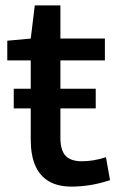

<svg xmlns="http://www.w3.org/2000/svg" viewBox="-20 -682 436 712"><path d="M204 -280V-171Q204 -125 223 -104.5Q242 -84 284 -84Q304 -84 326 -87.5Q348 -91 373 -99L388 -14Q349 -1 313.5 4.5Q278 10 246 10Q195 10 161.5 -9.5Q128 -29 111 -67.5Q94 -106 94 -165V-280H31V-353H94V-458H7V-531L94 -539L109 -662H204V-539H369V-458H204V-353H335V-280Z"/></svg>

Font: Georama ExtraCondensed Thin Medium
Style: Regular
Weight: 500
Version: Version 1.001